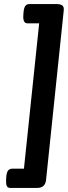

<svg xmlns="http://www.w3.org/2000/svg" viewBox="-20 -788 334 946"><path d="M31 138Q18 138 13.5 128.5Q9 119 10 97L11 82Q13 60 20.5 51.5Q28 43 42 43H98L173 -673H115Q92 -673 95 -714L96 -728Q98 -750 105 -759Q112 -768 125 -768H258Q278 -768 287 -761Q296 -754 294 -736L207 98Q203 138 163 138Z"/></svg>

Font: Asap
Style: Bold Italic
Weight: 700
Italic angle: -6°
Designer: Pablo Cosgaya
Foundry: Omnibus-Type
Version: Version 3.001; ttfautohint (v1.8.3)